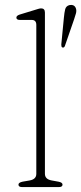

<svg xmlns="http://www.w3.org/2000/svg" viewBox="-20 -760 330 780"><path d="M162.5 -709V-54Q162.5 -32 189.5 -27L217 -22Q234 -19 234 -10Q234 0 219 0H70Q55 0 55 -10Q55 -18.5 72 -22L101 -27Q127.5 -32 127.5 -53.5V-659Q127.5 -679 109 -679H61Q46.5 -679 46.5 -688.5Q46.5 -696.5 60.5 -701L119.5 -719Q128 -721.5 135.2 -723.8Q142.5 -726 147 -726Q162.5 -726 162.5 -709ZM239.5 -687.5Q241.5 -709.5 244.8 -722.2Q248 -735 261 -739Q282.5 -743.5 288.5 -725.5Q291.5 -716.5 288.5 -705.5Q285.5 -694.5 281 -681.5L243.5 -573Q240.5 -565.5 234 -567Q230.5 -568 229.8 -571.5Q229 -575 229 -579Z"/></svg>

Font: Fraunces 9pt S050 Thin
Style: Regular
Weight: 100
Version: Version 1.000; ttfautohint (v1.8.3)